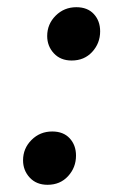

<svg xmlns="http://www.w3.org/2000/svg" viewBox="-20 -501 337 533"><path d="M112 12Q81 12 62.5 -8Q44 -28 44 -56Q44 -89 67.5 -112.5Q91 -136 125 -136Q156 -136 173.5 -117Q191 -98 191 -69Q191 -36 169 -12Q147 12 112 12ZM179 -333Q148 -333 129.5 -353Q111 -373 111 -401Q111 -434 134.5 -457.5Q158 -481 192 -481Q223 -481 240.5 -462Q258 -443 258 -414Q258 -381 236 -357Q214 -333 179 -333Z"/></svg>

Font: Tiro Devanagari Sanskrit
Style: Italic
Weight: 400
Italic angle: -11°
Designer: Devanagari: John Hudson & Fiona Ross, assisted by Paul Hanslow. Latin: John Hudson with Paul Hanslow, assisted by Kaja S
Foundry: Tiro Typeworks Ltd.
Version: Version 1.52